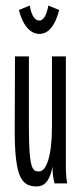

<svg xmlns="http://www.w3.org/2000/svg" viewBox="-20 -660 290 691"><path d="M154 -640C148 -607 137 -586 122 -586C107 -586 94 -600 87 -640L48 -624C63 -565 91 -538 122 -538C153 -538 178 -565 193 -624ZM112 11C146 11 161 -19 169 -60C169 -37 171 -23 176 0H222C217 -24 217 -47 217 -71V-457H167V-205C167 -96 146 -43 121 -43C98 -43 84 -47 84 -202V-457H34L33 -202C32 -24 56 11 112 11Z"/></svg>

Font: Inconsolata UltraCondensed Thin
Style: Regular
Weight: 100
Width: 1
Monospace: yes
Designer: Raph Levien, Cyreal, Brenton Simpson
Foundry: Raph Levien, Cyreal, Google
Version: Version 3.100